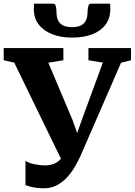

<svg xmlns="http://www.w3.org/2000/svg" viewBox="-41 -1003 729 1039"><path d="M195.5 16Q163.5 16 139.2 10.8Q115 5.5 97 -1V-133Q111 -121.5 143 -114.8Q175 -108 203.5 -108Q227 -108 246.8 -115Q266.5 -122 282.2 -137Q298 -152 309 -175V-102.5L36 -664L-21 -677V-743H302V-677L220.5 -663.5L352 -352.5L404 -205.5L349 -205L401.5 -353.5L515.5 -664L437.5 -677V-743H668V-677L614 -663.5L394 -158Q383.5 -135 366.8 -105.2Q350 -75.5 326 -47.8Q302 -20 269.5 -2Q237 16 195.5 16ZM248 -983Q259 -983 262 -964.8Q265 -946.5 265 -932.5Q265 -897 284.8 -876.5Q304.5 -856 349 -856Q393 -856 412.8 -876.5Q432.5 -897 432.5 -932.5Q432.5 -946.5 435.8 -964.8Q439 -983 449.5 -983H555Q555 -976 555.5 -968.8Q556 -961.5 556 -954Q556 -904 530 -869.5Q504 -835 457.5 -817.2Q411 -799.5 348.5 -799.5Q289 -799.5 242.2 -817.5Q195.5 -835.5 168.8 -870Q142 -904.5 142 -954Q142 -961.5 142.5 -968.8Q143 -976 143 -983Z"/></svg>

Font: Merriweather 20pt ExtraBold
Style: Regular
Weight: 800
Version: Version 2.100